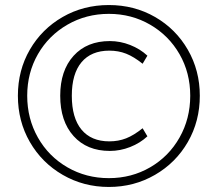

<svg xmlns="http://www.w3.org/2000/svg" viewBox="-20 -737 863 762"><path d="M51 -357Q51 -458 98.5 -540Q146 -622 228.5 -669.5Q311 -717 412 -717Q513 -717 595.5 -669.5Q678 -622 725.5 -539.5Q773 -457 773 -357Q773 -256 725.5 -173.5Q678 -91 595 -43Q512 5 412 5Q312 5 229 -43Q146 -91 98.5 -173.5Q51 -256 51 -357ZM735 -357Q735 -448 692.5 -522Q650 -596 576 -639Q502 -682 412 -682Q322 -682 247.5 -639Q173 -596 130.5 -522Q88 -448 88 -357Q88 -266 130.5 -191Q173 -116 247.5 -73Q322 -30 412 -30Q502 -30 576 -73Q650 -116 692.5 -191Q735 -266 735 -357ZM219 -357Q219 -457 272 -515.5Q325 -574 416 -574Q457 -574 496.5 -558.5Q536 -543 565 -516L546 -484Q511 -512 480.5 -524Q450 -536 414 -536Q342 -536 303.5 -490Q265 -444 265 -357Q265 -269 303.5 -222.5Q342 -176 414 -176Q450 -176 480.5 -188Q511 -200 546 -228L565 -196Q536 -169 496.5 -153.5Q457 -138 416 -138Q325 -138 272 -197Q219 -256 219 -357Z"/></svg>

Font: MuliDisplayVN ExtraLight
Style: Regular
Weight: 200
Designer: Vernon Adams
Foundry: Vernon Adams
Version: Version 2.100